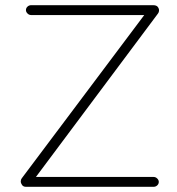

<svg xmlns="http://www.w3.org/2000/svg" viewBox="-20 -720 683 740"><path d="M570 -700Q583 -700 588 -693.5Q593 -687 593 -680Q593 -673 589 -668L111 -28L112 -38H572Q580 -38 586 -32Q592 -26 592 -19Q592 -11 586 -5.5Q580 0 572 0H80Q70 0 65 -7Q60 -14 60 -21Q60 -28 64 -33L539 -666L545 -662H100Q92 -662 86 -668Q80 -674 80 -681Q80 -689 86 -694.5Q92 -700 100 -700Z"/></svg>

Font: Quicksand Light Light
Style: Regular
Weight: 300
Version: Version 3.006